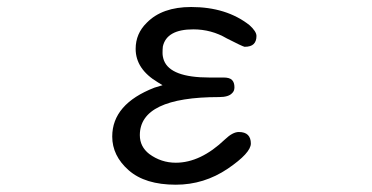

<svg xmlns="http://www.w3.org/2000/svg" viewBox="-20 -501 1040 537"><path d="M371.1 -123Q371.1 -229.5 592.8 -229.5Q619.1 -229.5 628.9 -240.2Q635.7 -246.1 635.7 -256.8Q635.7 -270.5 628.9 -277.3Q622.1 -284.2 605.5 -284.2H565.4Q457 -284.2 438.5 -332Q434.6 -342.8 434.6 -353Q434.6 -363.3 435.5 -371.1Q446.3 -418.9 520.5 -418.9Q571.3 -418.9 614.3 -393.6Q658.2 -371.1 664.1 -370.1Q681.6 -370.1 689.5 -377.9Q697.3 -385.7 697.3 -400.4Q697.3 -413.1 677.7 -430.7Q613.3 -481.4 514.6 -481.4Q433.6 -481.4 390.6 -437.5Q359.4 -407.2 359.4 -364.3Q359.4 -307.6 421.9 -270.5L434.6 -262.7L412.1 -255.9Q293.9 -210 293.9 -119.1Q293.9 -65.4 339.8 -24.9Q385.7 15.6 471.7 15.6Q550.8 15.6 617.2 -29.3Q681.6 -73.2 681.6 -99.6Q681.6 -115.2 673.3 -123.5Q665 -131.8 647.9 -131.8Q630.9 -131.8 609.4 -111.3Q541 -45.9 471.7 -45.9Q430.7 -45.9 397.5 -70.3Q371.1 -90.8 371.1 -123Z"/></svg>

Font: FakePearl
Style: Light
Weight: 350
Version: Version 1.2